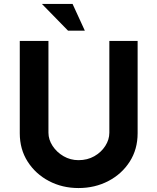

<svg xmlns="http://www.w3.org/2000/svg" viewBox="-20 -943 796 971"><path d="M225 -272Q225 -237 246 -205Q267 -173 301.5 -153Q336 -133 377 -133Q422 -133 457 -153Q492 -173 512.5 -205Q533 -237 533 -272V-736H676V-269Q676 -188 636 -125.5Q596 -63 528 -27.5Q460 8 377 8Q295 8 227.5 -27.5Q160 -63 120 -125.5Q80 -188 80 -269V-736H225ZM192 -923H347L409 -788H324Z"/></svg>

Font: Reem Kufi Fun
Style: Regular
Weight: 400
Designer: Khaled Hosny
Version: Version 1.005